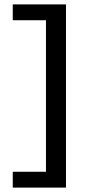

<svg xmlns="http://www.w3.org/2000/svg" viewBox="-20 -731 409 873"><path d="M280 -711V122H38V50H189V-639H38V-711Z"/></svg>

Font: EauTest Semibold
Style: Regular
Weight: 600
Designer: Christian Thalmann (Catharsis Fonts)
Version: Version 0.001;PS 000.001;hotconv 1.0.88;makeotf.lib2.5.64775